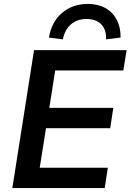

<svg xmlns="http://www.w3.org/2000/svg" viewBox="-20 -961 667 981"><path d="M43 0 154 -705H627L610 -601H262L232 -410H559L543 -306H215L183 -104H531L515 0ZM301 -760 230 -769Q243 -849 297 -895Q351 -941 429 -941Q480 -941 518 -920Q556 -899 576.5 -860Q597 -821 596 -769L522 -760Q524 -809 497.5 -836.5Q471 -864 423 -864Q374 -864 342.5 -836.5Q311 -809 301 -760Z"/></svg>

Font: Nunito Sans 11pt
Style: Bold Italic
Weight: 700
Italic angle: -9°
Version: Version 3.101;gftools[0.9.27]